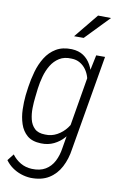

<svg xmlns="http://www.w3.org/2000/svg" viewBox="-103 -807 678 1075"><g transform="rotate(10 236.0 -269.5)"><path d="M393.1 -528.3H443.4L351.1 12.2Q343.3 68.8 319.3 114.7Q295.4 160.6 253.7 186.5Q211.9 212.4 149.4 210.9Q121.6 209.5 94.7 200.4Q67.9 191.4 44.9 175Q22 158.7 5.4 135.7L34.7 98.1Q55.2 125.5 83.7 142.1Q112.3 158.7 147.9 160.2Q194.3 162.1 225.3 143.6Q256.3 125 273.7 91.3Q291 57.6 296.9 15.6L369.1 -413.1ZM43 -239.3 49.3 -287.6Q55.7 -332 68.4 -377Q81.1 -421.9 104.2 -459.2Q127.4 -496.6 164.1 -518.6Q200.7 -540.5 253.4 -538.6Q293 -536.6 319.6 -518.8Q346.2 -501 362.5 -471.4Q378.9 -441.9 385 -407.2Q391.1 -372.6 389.6 -338.9L365.7 -181.2Q358.9 -144.5 343.3 -109.6Q327.6 -74.7 303.7 -47.4Q279.8 -20 246.8 -3.9Q213.9 12.2 173.3 10.7Q123.5 9.3 95.2 -14.6Q66.9 -38.6 54.2 -77.1Q41.5 -115.7 40.3 -158.4Q39.1 -201.2 43 -239.3ZM103.5 -288.6 97.7 -238.3Q94.2 -210 93.5 -176.3Q92.8 -142.6 100.1 -112.3Q107.4 -82 127.7 -62.3Q147.9 -42.5 187.5 -42Q224.1 -40 255.6 -57.4Q287.1 -74.7 309.1 -103.8Q331.1 -132.8 340.8 -167.5L370.1 -349.1Q371.1 -375 364.3 -398.7Q357.4 -422.4 343.5 -441.9Q329.6 -461.4 308.8 -473.6Q288.1 -485.8 261.2 -486.3Q219.7 -488.8 191.4 -470.9Q163.1 -453.1 145.3 -423.6Q127.4 -394 117.7 -358.6Q107.9 -323.2 103.5 -288.6ZM252.4 -612.3 364.7 -749.5 438.5 -748.5 307.1 -612.3Z"/></g></svg>

Font: Roboto Condensed Light
Style: Italic
Weight: 300
Italic angle: -12°
Designer: Christian Robertson
Foundry: Google
Version: Version 3.0; 2020